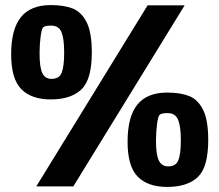

<svg xmlns="http://www.w3.org/2000/svg" viewBox="-20 -700 865 757"><path d="M342 -493Q342 -386 300.5 -347Q259 -308 180 -308Q104 -308 64 -348.5Q24 -389 24 -486Q24 -585 62.5 -632.5Q101 -680 180 -680Q232 -680 266.5 -666.5Q301 -653 321.5 -612.5Q342 -572 342 -493ZM562 -679H708L269 35H123ZM233 -492Q233 -546 223 -572Q213 -598 184 -599H179Q157 -599 150 -592Q144 -586 140 -554.5Q136 -523 136 -490Q136 -434 147 -411.5Q158 -389 183 -389Q214 -389 223.5 -414Q233 -439 233 -492ZM801 -148Q801 -41 760 -2Q719 37 639 37Q563 37 523 -3.5Q483 -44 483 -141Q483 -240 521.5 -287.5Q560 -335 639 -335Q691 -335 725.5 -321.5Q760 -308 780.5 -267.5Q801 -227 801 -148ZM693 -147Q693 -201 682.5 -227Q672 -253 644 -254H638Q616 -254 609 -247Q603 -241 599 -209.5Q595 -178 595 -145Q595 -89 606.5 -66.5Q618 -44 643 -44Q674 -44 683.5 -69Q693 -94 693 -147Z"/></svg>

Font: Lalezar
Style: Regular
Weight: 400
Designer: Borna Izadpanah
Foundry: Borna Izadpanah
Version: Version 1.003;November 28, 2018;FontCreator 11.5.0.2421 64-b